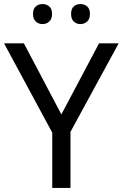

<svg xmlns="http://www.w3.org/2000/svg" viewBox="-20 -928 606 948"><path d="M283 -363 469 -714H566L328 -277V0H238V-273L0 -714H98ZM143 -859Q143 -885 157 -896.5Q171 -908 190 -908Q209 -908 223 -896.5Q237 -885 237 -859Q237 -834 223 -821.5Q209 -809 190 -809Q171 -809 157 -821.5Q143 -834 143 -859ZM331 -859Q331 -885 344.5 -896.5Q358 -908 377 -908Q396 -908 410 -896.5Q424 -885 424 -859Q424 -834 410 -821.5Q396 -809 377 -809Q358 -809 344.5 -821.5Q331 -834 331 -859Z"/></svg>

Font: Noto Sans Saurashtra
Style: Regular
Weight: 400
Designer: Monotype Design Team
Foundry: Monotype Imaging Inc.
Version: Version 2.001; ttfautohint (v1.8.4.7-5d5b)